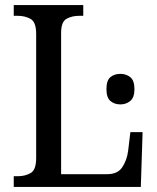

<svg xmlns="http://www.w3.org/2000/svg" viewBox="-20 -734 617 754"><path d="M34 0V-42H50Q79 -42 100.5 -54.5Q122 -67 122 -113V-601Q122 -647 100.5 -659.5Q79 -672 48 -672H34V-714H307V-672H293Q262 -672 241 -660Q220 -648 220 -605V-50H401Q442 -50 460 -77Q478 -104 483 -140L492 -215H540L533 0ZM453 -324Q429 -324 413.5 -337.5Q398 -351 398 -384Q398 -418 413.5 -431Q429 -444 453 -444Q475 -444 491.5 -431Q508 -418 508 -384Q508 -351 491.5 -337.5Q475 -324 453 -324Z"/></svg>

Font: Noto Serif SemiCondensed
Style: Regular
Weight: 400
Width: 4
Designer: Monotype Design Team
Foundry: Monotype Imaging Inc.
Version: Version 2.013